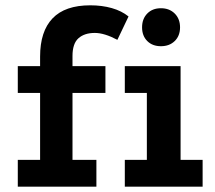

<svg xmlns="http://www.w3.org/2000/svg" viewBox="-20 -703 808 723"><path d="M131 -490Q131 -585 178 -634Q225 -683 320 -683Q364 -683 401 -672.5Q438 -662 464 -641L422 -553Q373 -579 337 -579Q298 -579 275.5 -559Q253 -539 253 -492V-454H377V-353H253V-101H343V0H47V-101H131V-353H47V-454H131ZM450 -454H660V-101H743V0H450V-101H533V-353H450ZM586 -672Q618 -672 638 -652Q658 -632 658 -600Q658 -568 638 -548.5Q618 -529 586 -529Q554 -529 534.5 -548.5Q515 -568 515 -600Q515 -632 534.5 -652Q554 -672 586 -672Z"/></svg>

Font: Podkova ExtraBold
Style: Regular
Weight: 800
Designer: Ilya Yudin
Foundry: Cyreal (www.cyreal.org)
Version: Version 2.103